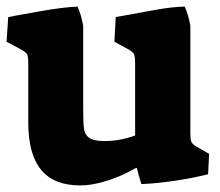

<svg xmlns="http://www.w3.org/2000/svg" viewBox="-38 -550 670 584"><path d="M48 -177V-356Q48 -378 44.5 -384.5Q41 -391 27 -399L-18 -423L-13 -498Q1 -500 7 -502Q18 -504 85.5 -516Q153 -528 198 -530Q209 -505 215 -472V-220Q215 -176 217.5 -158Q220 -140 233.5 -130.5Q247 -121 280 -121Q328 -121 373 -138V-356Q373 -378 370 -384.5Q367 -391 354 -399L310 -423L314 -498Q395 -513 440.5 -521Q486 -529 524 -530Q535 -505 541 -472V-144Q541 -126 544 -119Q547 -112 558 -105L598 -82L595 -20Q552 -9 496 -0.5Q440 8 392 10Q388 -2 383 -20Q382 -28 378 -39H375Q334 -15 288.5 -0.5Q243 14 206 14Q126 14 87 -33.5Q48 -81 48 -177Z"/></svg>

Font: Suez One
Style: Regular
Weight: 400
Version: Version 1.000